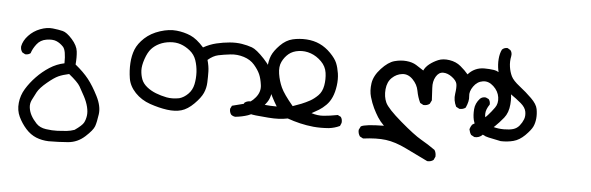

<svg xmlns="http://www.w3.org/2000/svg" viewBox="-42 -429 2584 840"><g transform="rotate(5 1250.0 -8.5)"><path d="M191.4 282.2Q162.1 281.2 136.7 271Q111.3 260.7 90.8 237.8Q70.3 214.8 57.1 187Q43.9 159.2 47.4 126Q50.8 92.8 68.4 64Q85.9 35.2 111.3 8.8Q136.7 -17.6 167 -37.1Q197.3 -56.6 231.4 -63.5Q232.4 -120.1 218.3 -135.3Q204.1 -150.4 187.5 -157.2Q170.9 -164.1 144 -159.7Q117.2 -155.3 101.6 -134.8Q85.9 -114.3 80.1 -94.7Q70.3 -86.9 56.6 -87.9L43.9 -94.7Q35.2 -105.5 36.1 -121.1Q41 -146.5 62 -168.9Q83 -191.4 112.3 -202.6Q141.6 -213.9 167.5 -210.9Q193.4 -208 211.4 -203.6Q229.5 -199.2 253.4 -172.4Q277.3 -145.5 280.3 -120.1Q283.2 -94.7 280.3 -62.5Q316.4 -33.2 338.9 -4.9Q361.3 23.4 383.3 66.9Q405.3 110.4 400.4 145.5Q395.5 180.7 389.2 198.7Q382.8 216.8 350.6 246.1Q318.4 275.4 276.9 278.8Q235.4 282.2 191.4 282.2ZM300.8 222.7Q333 200.2 339.8 187Q346.7 173.8 349.1 156.7Q351.6 139.6 346.2 117.7Q340.8 95.7 328.6 72.8Q316.4 49.8 305.7 31.2Q294.9 12.7 255.9 -18.6Q228.5 -12.7 210 -4.4Q191.4 3.9 161.6 28.8Q131.8 53.7 121.1 73.2Q110.4 92.8 102.5 109.4Q94.7 126 97.2 143.6Q99.6 161.1 108.4 177.2Q117.2 193.4 132.8 210Q148.4 226.6 175.8 230.5Q203.1 234.4 226.1 233.4Q249 232.4 266.6 230.5Q284.2 228.5 300.8 222.7Z M996.1 104.5Q985.4 103.5 977.5 96.7Q969.7 85.9 970.7 71.3L977.5 57.6Q1004.9 50.8 1031.2 43.9Q1057.6 37.1 1078.6 11.7Q1099.6 -13.7 1095.7 -43Q1091.8 -72.3 1083.5 -90.8Q1075.2 -109.4 1057.6 -129.9Q1040 -150.4 1010.7 -159.7Q981.4 -168.9 951.7 -165.5Q921.9 -162.1 898.9 -157.2Q876 -152.3 853.5 -132.8Q861.3 -105.5 861.8 -82.5Q862.3 -59.6 861.3 -34.7Q860.4 -9.8 850.6 12.2Q840.8 34.2 813.5 61.5Q786.1 88.9 758.8 96.7Q731.4 104.5 695.8 99.6Q660.2 94.7 620.6 81.1Q581.1 67.4 554.2 39.1Q527.3 10.7 522 -22.9Q516.6 -56.6 518.6 -89.8Q520.5 -123 531.2 -149.9Q542 -176.8 568.8 -201.7Q595.7 -226.6 635.3 -239.3Q674.8 -252 708 -248.5Q741.2 -245.1 769.5 -232.9Q797.9 -220.7 829.1 -185.5Q857.4 -201.2 886.2 -208Q915 -214.8 943.8 -217.3Q972.7 -219.7 997.1 -215.8Q1021.5 -211.9 1042 -204.6Q1062.5 -197.3 1097.7 -159.7Q1132.8 -122.1 1141.6 -88.4Q1150.4 -54.7 1147.5 -26.4Q1144.5 2 1135.7 19Q1127 36.1 1102.1 60.1Q1077.1 84 1051.3 92.8Q1025.4 101.6 996.1 104.5ZM745.1 44.9Q765.6 39.1 783.2 21.5Q800.8 3.9 806.2 -22Q811.5 -47.9 810.1 -75.2Q808.6 -102.5 800.3 -127Q792 -151.4 772 -167.5Q752 -183.6 730.5 -190.9Q709 -198.2 683.6 -195.8Q658.2 -193.4 637.7 -183.6Q617.2 -173.8 603 -158.2Q588.9 -142.6 578.6 -112.8Q568.4 -83 569.3 -62Q570.3 -41 577.1 -22.9Q584 -4.9 601.6 9.3Q619.1 23.4 641.6 32.2Q664.1 41 689 45.9Q713.9 50.8 745.1 44.9Z M1340.8 118.2Q1310.5 115.2 1281.7 108.4Q1252.9 101.6 1225.6 91.8Q1207 95.7 1186.5 96.7Q1166 97.7 1140.6 95.7Q1115.2 93.8 1085.9 90.8Q1056.6 87.9 1031.2 77.1Q1023.4 67.4 1024.4 52.7L1031.2 39.1Q1044.9 29.3 1062.5 32.2Q1087.9 38.1 1116.2 41Q1144.5 43.9 1172.9 43.9Q1148.4 3.9 1131.3 -38.1Q1114.3 -80.1 1116.7 -116.7Q1119.1 -153.3 1128.4 -175.3Q1137.7 -197.3 1162.6 -222.7Q1187.5 -248 1216.8 -254.9Q1246.1 -261.7 1277.8 -259.8Q1309.6 -257.8 1335.9 -245.6Q1362.3 -233.4 1384.8 -210.4Q1407.2 -187.5 1415 -168.5Q1422.9 -149.4 1426.8 -124Q1430.7 -98.6 1426.8 -69.8Q1422.9 -41 1413.6 -19.5Q1404.3 2 1389.2 17.1Q1374 32.2 1358.9 41.5Q1343.8 50.8 1327.1 59.6Q1354.5 68.4 1380.4 66.4Q1406.2 64.5 1442.4 57.6L1456.1 64.5Q1463.9 75.2 1461.9 90.8L1456.1 104.5Q1433.6 115.2 1408.2 118.2Q1372.1 121.1 1340.8 118.2ZM1279.3 22.5Q1298.8 14.6 1316.4 4.9Q1334 -4.9 1350.6 -21.5Q1367.2 -38.1 1372.1 -65.9Q1377 -93.8 1373 -121.6Q1369.1 -149.4 1348.1 -170.4Q1327.1 -191.4 1301.3 -200.7Q1275.4 -210 1248.5 -206.5Q1221.7 -203.1 1204.1 -188.5Q1186.5 -173.8 1176.3 -152.3Q1166 -130.9 1170.9 -99.6Q1175.8 -68.4 1188.5 -40.5Q1201.2 -12.7 1242.2 36.1Z M1849.6 224.6Q1800.8 201.2 1752 177.2Q1703.1 153.3 1661.6 147.9Q1620.1 142.6 1561.5 150.4L1546.9 142.6Q1538.1 129.9 1539.1 114.3L1546.9 98.6Q1564.5 87.9 1647.5 86.9Q1629.9 69.3 1619.1 52.2Q1608.4 35.2 1598.1 14.2Q1587.9 -6.8 1580.1 -33.7Q1572.3 -60.5 1577.1 -93.8Q1582 -127 1611.8 -159.2Q1641.6 -191.4 1668.9 -198.7Q1696.3 -206.1 1721.7 -203.6Q1747.1 -201.2 1764.6 -190.4Q1782.2 -179.7 1797.9 -168.9Q1804.7 -184.6 1821.3 -197.8Q1837.9 -210.9 1858.9 -219.7Q1879.9 -228.5 1908.7 -224.1Q1937.5 -219.7 1958 -202.6Q1978.5 -185.5 1992.2 -168.9Q2005.9 -184.6 2023.9 -192.9Q2042 -201.2 2063.5 -201.2Q2085 -201.2 2106 -198.2Q2127 -195.3 2151.9 -171.4Q2176.8 -147.5 2185.1 -119.6Q2193.4 -91.8 2190.4 -54.7Q2187.5 -17.6 2168.5 5.9Q2149.4 29.3 2131.3 46.4Q2113.3 63.5 2082 87.9Q2067.4 103.5 2045.9 101.6L2031.2 93.8Q2024.4 84 2021.5 69.3Q2024.4 58.6 2031.2 48.8Q2047.9 38.1 2064.9 27.3Q2082 16.6 2096.7 0.5Q2111.3 -15.6 2125 -34.7Q2138.7 -53.7 2134.8 -80.6Q2130.9 -107.4 2108.9 -127.9Q2086.9 -148.4 2062 -144.5Q2037.1 -140.6 2021 -117.7Q2004.9 -94.7 2007.8 -74.2Q2010.7 -53.7 1997.1 -23.4Q1986.3 -14.6 1969.7 -15.6L1955.1 -23.4Q1941.4 -50.8 1945.8 -79.6Q1950.2 -108.4 1947.3 -123Q1944.3 -137.7 1924.8 -152.3Q1905.3 -167 1885.7 -167Q1866.2 -167 1854 -146Q1841.8 -125 1843.8 -96.2Q1845.7 -67.4 1846.7 -42L1838.9 -26.4Q1828.1 -17.6 1811.5 -18.6L1796.9 -26.4Q1785.2 -50.8 1780.3 -78.1Q1775.4 -105.5 1754.4 -127Q1733.4 -148.4 1708 -145.5Q1682.6 -142.6 1663.1 -124Q1643.6 -105.5 1640.6 -72.8Q1637.7 -40 1649.4 -14.6Q1661.1 10.7 1722.2 63Q1783.2 115.2 1814.9 133.3Q1846.7 151.4 1877 172.9Q1884.8 184.6 1883.8 202.1L1877 216.8Q1866.2 225.6 1849.6 224.6Z M2162.1 109.4Q2134.8 103.5 2107.9 98.1Q2081.1 92.8 2061.5 70.8Q2042 48.8 2037.1 27.8Q2032.2 6.8 2034.2 -19.5Q2036.1 -45.9 2055.7 -67.4Q2066.4 -77.1 2081.1 -75.2L2093.8 -69.3Q2101.6 -59.6 2100.6 -45.9Q2085 -23.4 2084.5 -4.4Q2084 14.6 2092.8 29.3Q2101.6 43.9 2124 50.3Q2146.5 56.6 2171.4 56.6Q2196.3 56.6 2212.4 51.8Q2228.5 46.9 2239.3 33.7Q2250 20.5 2255.9 5.4Q2261.7 -9.8 2258.3 -28.3Q2254.9 -46.9 2234.9 -64Q2214.8 -81.1 2186.5 -100.6Q2158.2 -120.1 2144 -146.5Q2129.9 -172.9 2125 -198.2Q2120.1 -223.6 2122.1 -248Q2124 -272.5 2132.8 -290Q2142.6 -299.8 2157.2 -298.8L2169.9 -291Q2178.7 -280.3 2175.8 -264.6Q2170.9 -241.2 2174.3 -218.3Q2177.7 -195.3 2186.5 -177.2Q2195.3 -159.2 2224.1 -136.7Q2252.9 -114.3 2277.8 -89.8Q2302.7 -65.4 2306.6 -43.9Q2310.5 -22.5 2308.6 -2.4Q2306.6 17.6 2299.3 33.2Q2292 48.8 2268.1 72.8Q2244.1 96.7 2217.8 103.5Q2191.4 110.4 2162.1 109.4Z"/></g></svg>

Font: JasonHandwriting1
Style: Regular
Weight: 400
Version: Version 1.48.20